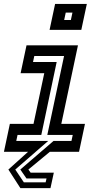

<svg xmlns="http://www.w3.org/2000/svg" viewBox="-23 -770 538 974"><path d="M80.5 184.5 19.5 90 119.5 0H-3L27 -141.5H147L201.5 -398.5H81.5L111.5 -540H372.5L288 -141.5H408L378 0H230L121 90L132.5 106H250L233 184.5ZM98 155H208.5L213 135.5H111.5L80 90L248.5 -55H339.5L346 -85.5H217L302 -486H151L144.5 -455.5H264.5L186.5 -85.5H66L59.5 -55H221.5L54.5 90ZM228.5 -618.5 256.5 -750H417.5L389.5 -618.5ZM302.5 -668.5H336.5L344.5 -706H310.5Z"/></svg>

Font: Tourney Thin SemiBold
Style: Italic
Weight: 600
Italic angle: -12°
Version: Version 1.015